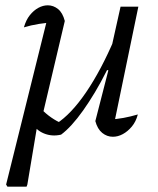

<svg xmlns="http://www.w3.org/2000/svg" viewBox="-20 -509 594 723"><path d="M133 -101Q152 -81 173 -66.5Q194 -52 212 -45L192 -43Q248 -79 304.5 -162Q361 -245 412 -365L425 -334Q404 -287 382 -243Q360 -199 337.5 -161.5Q315 -124 293 -93Q271 -62 250 -39Q229 -16 210 -2Q176 6 145.5 -6.5Q115 -19 101 -47ZM339 -53 388 -244 381 -246 434 -484H501L406 -25L391 -59Q418 -60 445 -65Q472 -70 499 -78Q492 -51 476.5 -32.5Q461 -14 442.5 -4Q424 6 405 6Q383 6 365 -8.5Q347 -23 339 -53ZM80 194H8L3 186L163 -458L195 -426Q158 -424 127 -419Q96 -414 70 -406Q78 -434 92.5 -452Q107 -470 124.5 -479.5Q142 -489 160 -489Q181 -489 198.5 -475Q216 -461 224 -430L135 -53H123L83 186Z"/></svg>

Font: Piazzolla 24pt
Style: Italic
Weight: 400
Italic angle: -11.3°
Designer: Juan Pablo del Peral
Foundry: Huerta Tipografica
Version: Version 2.005